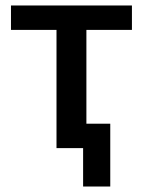

<svg xmlns="http://www.w3.org/2000/svg" viewBox="-20 -540 521 700"><path d="M186 0V-431H20V-520H461V-431H295V-89H382V140H283V0Z"/></svg>

Font: IBM Plex Sans Medium
Style: Regular
Weight: 500
Designer: Mike Abbink, Paul van der Laan, Pieter van Rosmalen
Foundry: Bold Monday
Version: Version 3.201